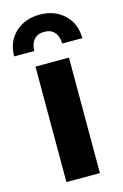

<svg xmlns="http://www.w3.org/2000/svg" viewBox="-126 -812 553 864"><g transform="rotate(-15 150.0 -379.5)"><path d="M72 -538H228V0H72ZM150 -759Q219 -759 263.5 -717.5Q308 -676 309 -607H215Q215 -640 198 -659.5Q181 -679 150 -679Q119 -679 102 -659.5Q85 -640 85 -607H-9Q-8 -676 36.5 -717.5Q81 -759 150 -759Z"/></g></svg>

Font: Chess Sans
Style: Bold
Weight: 700
Designer: Wolf Bōese
Foundry: Wolf Bōese
Version: Version 7.223